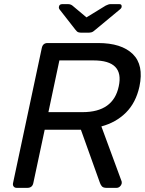

<svg xmlns="http://www.w3.org/2000/svg" viewBox="-20 -908 700 928"><path d="M61 0Q51 0 46 -6.5Q41 -13 43 -23L182 -676Q187 -700 210 -700H454Q567 -700 621.5 -647Q676 -594 654 -490Q637 -412 589 -364Q541 -316 470 -297L568 -31Q569 -26 568 -20Q566 -12 559 -6Q552 0 543 0H495Q478 0 471.5 -8.5Q465 -17 462 -27L371 -281H196L141 -23Q136 0 112 0ZM214 -366H379Q528 -366 554 -491Q581 -616 432 -616H267ZM374 -750Q366 -750 359 -752Q352 -754 344 -765L269 -861Q263 -868 265 -876Q267 -888 281 -888H309Q321 -888 330 -881L398 -824L491 -881Q498 -884 503 -886Q508 -888 514 -888H557Q569 -888 568 -876Q568 -869 559 -862L442 -765Q430 -754 422.5 -752Q415 -750 406 -750Z"/></svg>

Font: Lubike
Style: Italic
Weight: 400
Italic angle: -12°
Foundry: Honoka55
Version: Version 1.000;July 22, 2022;FontCreator 14.0.0.2862 64-bit